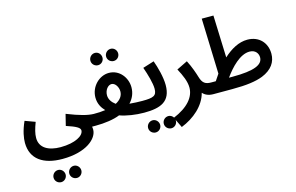

<svg xmlns="http://www.w3.org/2000/svg" viewBox="-132 -1062 2840 1843"><g transform="rotate(-15 1288.5 -140.5)"><path d="M427 443C459 443 486 416 486 383C486 350 459 322 427 322C393 322 366 350 366 383C366 416 393 443 427 443ZM271 443C303 443 330 416 330 383C330 350 303 322 271 322C237 322 210 350 210 383C210 416 237 443 271 443Z M31 -11C32 150 150 231 341 231C579 231 697 123 697 35C697 25 696 16 694 5C706 5 720 5 732 5C775 5 798 -20 798 -54C798 -85 781 -109 742 -109C685 -110 608 -129 480 -180L452 -67C548 -36 586 -14 586 12C586 65 498 117 352 117C233 117 147 71 147 -29C147 -71 159 -116 183 -180L82 -217C42 -128 31 -58 31 -11Z M903 -550C936 -550 962 -577 962 -610C962 -644 936 -672 903 -672C869 -672 842 -644 842 -610C842 -577 869 -550 903 -550ZM1059 -550C1092 -550 1118 -577 1118 -610C1118 -643 1092 -671 1059 -671C1025 -671 998 -643 998 -610C998 -577 1025 -550 1059 -550Z M732 5C820 5 913 -8 972 -33C1037 -9 1130 5 1213 5C1256 5 1280 -21 1280 -54C1280 -85 1262 -109 1223 -109C1187 -109 1141 -111 1097 -115C1133 -153 1157 -202 1157 -263C1157 -359 1087 -452 982 -452C886 -452 797 -365 797 -256C797 -194 825 -149 857 -116C822 -111 782 -108 742 -109ZM910 -249C910 -299 943 -342 979 -342C1016 -342 1044 -294 1044 -253C1044 -207 1016 -172 970 -148C935 -174 910 -207 910 -249Z M1427 217C1459 217 1486 190 1486 157C1486 124 1459 96 1427 96C1393 96 1366 124 1366 157C1366 190 1393 217 1427 217ZM1271 217C1303 217 1330 190 1330 157C1330 124 1303 96 1271 96C1237 96 1210 124 1210 157C1210 190 1237 217 1271 217Z M1213 5C1377 5 1480 -35 1480 -199C1480 -276 1452 -381 1427 -448L1315 -413C1341 -340 1368 -247 1368 -192C1368 -121 1334 -109 1223 -109Z M1525 231C1652 181 1764 85 1795 -37C1818 -11 1852 5 1899 5C1942 5 1966 -20 1966 -54C1966 -85 1948 -109 1909 -109C1851 -109 1823 -127 1804 -192C1793 -229 1769 -301 1735 -366L1627 -313C1665 -243 1694 -176 1694 -116C1694 -23 1624 64 1474 126Z M1899 5H2089C2230 5 2322 -8 2392 -35C2494 -76 2538 -145 2538 -226C2538 -336 2464 -416 2348 -416C2264 -416 2183 -371 2110 -304L2095 -724H1979L1997 -173C1982 -152 1968 -131 1954 -109H1909ZM2339 -300C2398 -300 2424 -259 2424 -221C2424 -147 2337 -109 2121 -109H2085C2149 -198 2244 -300 2339 -300Z"/></g></svg>

Font: Noto Sans Arabic SemCond SemBd
Style: Regular
Weight: 600
Width: 4
Designer: Monotype Design Team, Nadine Chahine, Nizar Qandah and Khaled Hosny
Foundry: Monotype Imaging Inc.
Version: Version 2.012